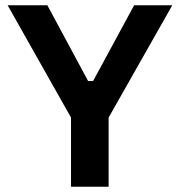

<svg xmlns="http://www.w3.org/2000/svg" viewBox="-20 -710 683 730"><path d="M250 0V-263L9 -690H160L315 -402H334L490 -690H635L393 -263V0Z"/></svg>

Font: Mozilla Text ExtraLight
Style: Regular
Weight: 200
Designer: Studio DRAMA
Foundry: Studio DRAMA
Version: Version 1.000